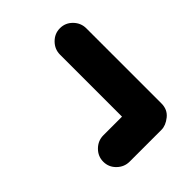

<svg xmlns="http://www.w3.org/2000/svg" viewBox="-44 -541 569 569"><g transform="rotate(45 240.5 -256.0)"><path d="M22.5 -322.8Q22.5 -345.7 39.1 -361.8Q55.7 -377.9 78.1 -377.9H393.1Q418.5 -377.9 433.3 -359.4Q448.2 -340.8 448.2 -322.8V-189.5Q448.2 -167 432.1 -150.4Q416 -133.8 393.1 -133.8Q370.6 -133.8 354.2 -150.4Q337.9 -167 337.9 -189.5V-267.6H78.1Q55.7 -267.6 39.1 -283.9Q22.5 -300.3 22.5 -322.8Z"/></g></svg>

Font: Mikhak-DS2-FD SemiBold
Style: Regular
Weight: 600
Designer: Amin Abedi
Version: Version 3.2